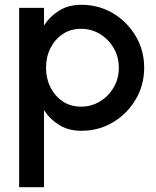

<svg xmlns="http://www.w3.org/2000/svg" viewBox="-20 -533 653 803"><path d="M164 250H60V-500H164V-426.5Q189 -465 228 -489Q267 -513 320 -513Q393 -513 452.5 -477.5Q512 -442 547.5 -382.2Q583 -322.5 583 -250Q583 -177 547.5 -117Q512 -57 452.5 -21.5Q393 14 320 14Q267 14 228 -10Q189 -34 164 -72.5ZM319 -412.5Q275.5 -412.5 242.8 -390.8Q210 -369 191.2 -332Q172.5 -295 172.5 -250Q172.5 -205 191 -168Q209.5 -131 242.2 -109Q275 -87 319 -87Q362 -87 398 -108.8Q434 -130.5 455.5 -167.5Q477 -204.5 477 -250Q477 -294.5 455.8 -331.5Q434.5 -368.5 398.5 -390.5Q362.5 -412.5 319 -412.5Z"/></svg>

Font: Urbanist SemiBold
Style: Regular
Weight: 600
Designer: Corey Hu
Foundry: Corey Hu
Version: Version 1.321; ttfautohint (v1.8.4.7-5d5b)